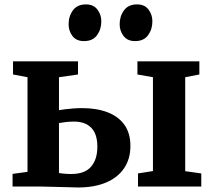

<svg xmlns="http://www.w3.org/2000/svg" viewBox="-20 -824 944 848"><path d="M589.5 0V-58L655.5 -68.5V-483L587 -495V-553H860.5V-495L798 -483V-68L869 -58V0ZM35.5 0V-56L101.5 -65V-483L37.5 -495V-553H324.5V-495L240.5 -483V-337.5Q252 -339.5 268.2 -341.5Q284.5 -343.5 303.8 -345Q323 -346.5 342.5 -346.5Q407.5 -346.5 455.8 -327.8Q504 -309 530 -272Q556 -235 556 -179.5Q556 -122 528 -80.8Q500 -39.5 448.2 -17.8Q396.5 4 325 4Q315 4 293.8 3.2Q272.5 2.5 247.5 2Q222.5 1.5 199.8 0.8Q177 0 164.5 0ZM294 -55.5Q354.5 -55.5 382.2 -87.8Q410 -120 410 -176Q410 -232 383.2 -259.5Q356.5 -287 306.5 -287Q288.5 -287 271 -285Q253.5 -283 240.5 -280.5V-60Q250.5 -58 264.8 -56.8Q279 -55.5 294 -55.5ZM350.5 -642.5Q317 -642.5 300 -665Q283 -687.5 283 -717Q283 -752.5 302.2 -778.5Q321.5 -804.5 359 -804.5H360Q393 -804.5 410.2 -781.8Q427.5 -759 427.5 -730Q427.5 -694.5 408.5 -668.5Q389.5 -642.5 351.5 -642.5ZM576 -642.5Q543 -642.5 525.8 -665Q508.5 -687.5 508.5 -717Q508.5 -752.5 527.8 -778.5Q547 -804.5 584.5 -804.5H585.5Q619 -804.5 636 -781.8Q653 -759 653 -730Q653 -694.5 634 -668.5Q615 -642.5 577 -642.5Z"/></svg>

Font: Merriweather 24pt
Style: Bold
Weight: 700
Designer: Eben Sorkin
Foundry: Eben Sorkin
Version: Version 2.100